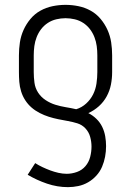

<svg xmlns="http://www.w3.org/2000/svg" viewBox="-20 -548 540 791"><path d="M260 223Q216 223 173.5 208.5Q131 194 94 172L125 124Q139 133 155 140.5Q171 148 187 154Q203 160 220.5 164Q238 168 255 168Q276 168 297 160.5Q318 153 332 136.5Q346 120 351.5 98.5Q357 77 357 56Q357 36 351.5 16Q346 -4 332 -19Q318 -34 298.5 -40Q279 -46 259 -49.5Q239 -53 219.5 -57Q200 -61 181 -67Q162 -73 143.5 -82.5Q125 -92 110 -105Q95 -118 84 -135Q73 -152 67 -171.5Q61 -191 59.5 -211Q58 -231 58 -251V-320Q58 -347 62 -373.5Q66 -400 77 -424.5Q88 -449 105.5 -470Q123 -491 146.5 -504Q170 -517 196.5 -522.5Q223 -528 250 -528Q277 -528 303.5 -522.5Q330 -517 353.5 -504Q377 -491 394.5 -470Q412 -449 423 -424.5Q434 -400 438 -373.5Q442 -347 442 -320V-251Q442 -225 437 -199.5Q432 -174 419.5 -151Q407 -128 387.5 -110.5Q368 -93 344 -82Q362 -73 377 -58.5Q392 -44 401 -25.5Q410 -7 413.5 13.5Q417 34 417 54Q417 76 413 97.5Q409 119 400.5 139Q392 159 377 175.5Q362 192 343 203Q324 214 302.5 218.5Q281 223 260 223ZM294 -98Q317 -105 335 -121.5Q353 -138 363.5 -159Q374 -180 377.5 -204Q381 -228 381 -251V-320Q381 -339 378.5 -358Q376 -377 369 -395Q362 -413 350.5 -428Q339 -443 323 -453.5Q307 -464 288 -468.5Q269 -473 250 -473Q231 -473 212 -468.5Q193 -464 177 -453.5Q161 -443 149.5 -428Q138 -413 131 -395Q124 -377 121.5 -358Q119 -339 119 -320V-251Q119 -229 122 -207Q125 -185 137 -166.5Q149 -148 168 -135.5Q187 -123 208 -116.5Q229 -110 250.5 -106.5Q272 -103 294 -98Z"/></svg>

Font: Iosevka Fixed Light
Style: Regular
Weight: 300
Monospace: yes
Designer: Belleve Invis
Foundry: Belleve Invis
Version: Version 32.3.0